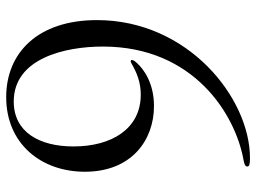

<svg xmlns="http://www.w3.org/2000/svg" viewBox="-120 -666 799 598"><g transform="rotate(-90 279.0 -367.5)"><path d="M261.4 -723.7C395.6 -723.7 432.5 -564.6 432.5 -446C432.5 -162.6 220.2 -32.7 78.1 -7.8C66.8 -5.7 58.9 -2.8 58.9 3.6C58.9 9.9 65.3 12.1 85.2 12.1C272 12.1 514.9 -180.4 514.9 -464.5C514.9 -648.4 413.4 -747.2 274.9 -747.2C130 -747.2 42.6 -638.5 42.6 -502.1C42.6 -356.5 141.3 -286.9 247.2 -286.9C319.6 -286.9 362.9 -319.6 381.4 -340.2C388.5 -348 390.6 -352.3 390.6 -355.8C390.6 -358 389.2 -359.4 386.4 -359.4C384.9 -359.4 382.8 -358.7 377.8 -355.8C351.6 -340.9 322.4 -328.1 282.7 -328.1C176.1 -328.1 121.4 -419 121.4 -537.6C121.4 -644.2 166.2 -723.7 261.4 -723.7Z"/></g></svg>

Font: Margiela Serif Light
Style: Regular
Weight: 300
Designer: Andreas Faust, Stefan Endress
Version: Version 1.002;FEAKit 1.0